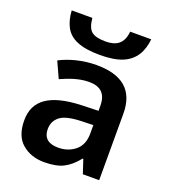

<svg xmlns="http://www.w3.org/2000/svg" viewBox="-142 -875 871 987"><g transform="rotate(20 294.0 -381.0)"><path d="M399.9 -772C393.6 -704.1 355.5 -681.2 296.9 -681.2C262.2 -681.2 237.3 -687 221.7 -699.2C206.1 -710.9 196.3 -735.4 192.9 -772H80.1C82 -736.8 89.8 -707 103 -682.1C129.9 -632.8 187 -606 293.9 -606C346.2 -606 387.7 -612.8 418.5 -626C480.5 -652.8 507.8 -704.1 515.1 -772ZM296.9 -551.8C222.7 -551.8 151.4 -532.7 98.1 -504.9L138.2 -417C187 -438.5 236.3 -457 291 -457C351.1 -457 386.2 -429.2 386.2 -360.8V-334L292 -331.1C125.5 -324.7 43.9 -270 43.9 -158.2C43.9 -100.6 60.1 -58.1 92.3 -31.2C124 -3.9 164.6 9.8 212.9 9.8C257.3 9.8 293 2.9 318.8 -10.7C344.7 -23.9 369.6 -45.4 393.1 -75.2H397L421.9 0H511.2V-363.8C511.2 -492.2 437 -551.8 296.9 -551.8ZM386.2 -255.9V-210C386.2 -168.5 373.5 -137.7 348.1 -116.7C322.8 -95.7 291.5 -85 254.9 -85C205.6 -85 172.9 -105 172.9 -157.2C172.9 -186 183.6 -208.5 205.1 -225.6C226.1 -242.7 264.6 -252 319.8 -253.9Z"/></g></svg>

Font: Noto Reveo Sans
Style: Regular
Weight: 600
Designer: Monotype Design Team
Foundry: Monotype Imaging Inc.
Version: Version 2.007